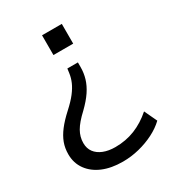

<svg xmlns="http://www.w3.org/2000/svg" viewBox="-166 -583 785 867"><g transform="rotate(-30 226.0 -149.5)"><path d="M220 189Q160 189 116 170.5Q72 152 47 117.5Q22 83 22 37Q22 5 32 -22Q42 -49 63 -76.5Q84 -104 118 -135Q150 -164 168.5 -188Q187 -212 196.5 -234Q206 -256 209 -279L212 -301H267V-276Q267 -246 258.5 -217.5Q250 -189 231 -160.5Q212 -132 179 -100Q139 -63 122.5 -34Q106 -5 106 27Q106 55 120.5 74.5Q135 94 161.5 104.5Q188 115 223 115Q278 115 325.5 96Q373 77 415 40L446 106Q420 131 383.5 149.5Q347 168 305 178.5Q263 189 220 189ZM188 -385V-488H291V-385Z"/></g></svg>

Font: Nunito Sans 12pt ExtraLight 11pt
Style: Regular
Weight: 400
Version: Version 3.101;gftools[0.9.27]